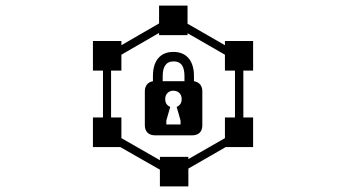

<svg xmlns="http://www.w3.org/2000/svg" viewBox="-20 -624 1240 688"><path d="M378 -203V-371H415V-428L550 -506V-498H652V-505L786 -428V-371H822V-203H786V-129L655 -54V-62H553V-50L415 -129V-203ZM572 -269C572 -287 584 -299 601 -299C619 -299 631 -287 631 -269C631 -255 624 -245 613 -241L627 -192V-178H576V-192L590 -241C579 -245 572 -255 572 -269ZM563 -351C563 -382 573 -404 602 -404C632 -404 641 -382 641 -351V-333H563ZM313 -477V-371H349V-203H313V-97H411L553 -16V44H655V-20L789 -97H887V-203H852V-371H887V-477H786V-462L652 -539V-604H550V-540L415 -462V-477ZM705 -297C705 -317 694 -330 675 -333V-352C675 -408 647 -438 601 -438C555 -438 528 -407 528 -352V-333C510 -330 499 -317 499 -297V-175C499 -152 513 -139 536 -139H668C692 -139 705 -152 705 -175Z"/></svg>

Font: CryptoKit 1.4
Style: Regular
Weight: 400
Monospace: yes
Designer: Oceane Juvin
Foundry: http://www.head-geneve.ch
Version: Version 1.000